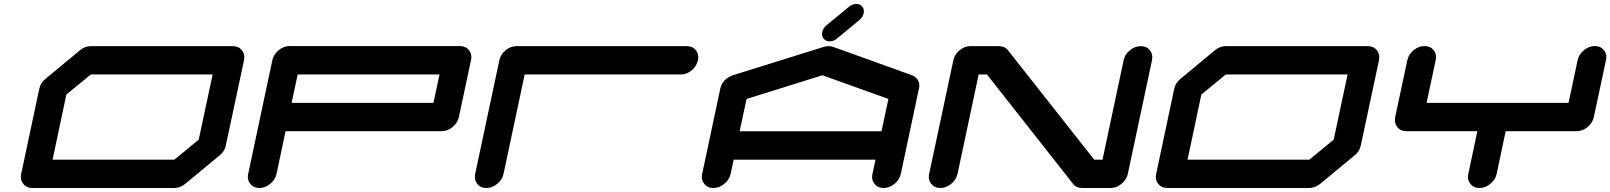

<svg xmlns="http://www.w3.org/2000/svg" viewBox="-20 -939 8043 959"><path d="M972.7 -241.7 1042 -566.9H433.6L311.5 -466.8L242.7 -141.6H851.1ZM1142.6 -708.5Q1171.9 -708.5 1188.5 -688Q1200.2 -672.4 1200.2 -652.8Q1200.2 -645.5 1198.7 -637.7L1107.9 -212.4Q1102.1 -183.1 1076.7 -162.6L904.8 -20.5Q879.9 0 850.1 0H141.6Q112.3 0 96.2 -21Q84 -35.6 84 -55.2Q84 -62.5 85.9 -70.8L176.3 -496.1Q182.6 -525.4 208 -545.9L379.4 -688Q404.3 -708.5 433.6 -708.5Z M2145 -425.3 2175.3 -566.9H1466.8L1436.5 -425.3ZM2272 -354.5Q2266.1 -325.2 2240.7 -304.4Q2215.3 -283.7 2185.5 -283.7H1406.2L1361.3 -70.8Q1355 -41.5 1329.8 -20.8Q1304.7 0 1275.4 0Q1246.1 0 1230 -21Q1217.8 -35.6 1217.8 -55.2Q1217.8 -62.5 1219.7 -70.8L1340.3 -638.2Q1346.7 -667.5 1371.8 -688.2Q1397 -709 1426.3 -709H2276.4Q2306.2 -709 2322.3 -688.5Q2334.5 -673.3 2334.5 -653.8Q2334.5 -646.5 2332.5 -638.2Z M2559.6 -708.5H3410.2Q3439.5 -708.5 3456.1 -688Q3467.8 -672.4 3467.8 -652.8Q3467.8 -645.5 3466.3 -637.7Q3464.4 -630.4 3461.4 -623.5Q3451.2 -598.6 3428.5 -582.8Q3405.8 -566.9 3380.4 -566.9H2600.6L2495.1 -70.8Q2488.8 -41.5 2463.6 -20.8Q2438.5 0 2409.2 0Q2372.6 0 2357.4 -31.2Q2351.6 -42.5 2351.6 -55.7Q2351.6 -63 2353.5 -70.8L2474.1 -637.7Q2480 -667 2505.1 -687.7Q2530.3 -708.5 2559.6 -708.5Z M4382.8 -283.2 4417.5 -444.8 4087.9 -563 3709 -444.8 3674.3 -283.2ZM4479.5 -70.8Q4473.1 -41.5 4448 -20.8Q4422.9 0 4393.6 0Q4364.3 0 4348.1 -21Q4335.9 -35.6 4335.9 -55.2Q4335.9 -62.5 4337.9 -70.8L4353 -141.6H3644.5L3629.4 -70.8Q3623 -41.5 3597.7 -20.8Q3572.3 0 3543 0Q3513.7 0 3497.6 -21Q3485.4 -35.6 3485.4 -55.2Q3485.4 -62.5 3487.3 -70.8L3577.6 -496.1Q3587.4 -543 3640.1 -563L3641.1 -563.5H3641.6L4095.7 -705.1Q4106.9 -708.5 4118.7 -708.5Q4130.4 -708.5 4140.6 -705.1L4534.2 -563.5H4535.2L4535.6 -563Q4571.8 -546.4 4571.8 -512.2Q4571.8 -504.4 4569.8 -496.1ZM4124 -732.4Q4104.5 -732.4 4093.8 -746.1Q4085.9 -756.3 4085.9 -769.5Q4085.9 -773.9 4086.9 -779.3Q4091.3 -798.8 4107.9 -812.5L4221.2 -905.8Q4237.8 -919.4 4256.8 -919.4Q4276.4 -919.4 4287.1 -905.8Q4294.9 -895.5 4294.9 -882.8Q4294.9 -877.9 4293.9 -873Q4290 -853.5 4273.4 -839.8L4160.2 -746.1Q4143.6 -732.4 4124 -732.4Z M5613.3 -70.8Q5606.9 -41.5 5581.8 -20.8Q5556.6 0 5527.3 0H5385.7Q5356 0 5339.8 -20.5L4909.7 -566.9H4868.2L4762.7 -70.8Q4756.3 -41.5 4731.2 -20.8Q4706.1 0 4676.8 0Q4647.5 0 4631.3 -21Q4619.1 -35.6 4619.1 -55.2Q4619.1 -62.5 4621.1 -70.8L4741.7 -637.7Q4747.6 -667 4772.7 -687.7Q4797.9 -708.5 4827.1 -708.5H4968.8Q4998.5 -708.5 5014.6 -688L5445.3 -141.6H5486.8L5592.3 -637.7Q5598.1 -667 5623.3 -687.7Q5648.4 -708.5 5677.7 -708.5Q5707 -708.5 5723.6 -688Q5735.4 -672.4 5735.4 -652.8Q5735.4 -645.5 5733.9 -637.7Z M6641.6 -241.7 6710.9 -566.9H6102.5L5980.5 -466.8L5911.6 -141.6H6520ZM6811.5 -708.5Q6840.8 -708.5 6857.4 -688Q6869.1 -672.4 6869.1 -652.8Q6869.1 -645.5 6867.7 -637.7L6776.9 -212.4Q6771 -183.1 6745.6 -162.6L6573.7 -20.5Q6548.8 0 6519 0H5810.5Q5781.2 0 5765.1 -21Q5752.9 -35.6 5752.9 -55.2Q5752.9 -62.5 5754.9 -70.8L5845.2 -496.1Q5851.6 -525.4 5877 -545.9L6048.3 -688Q6073.2 -708.5 6102.5 -708.5Z M7945.8 -709Q7975.1 -709 7991.2 -688.5Q8003.4 -673.3 8003.4 -653.8Q8003.4 -646.5 8001.5 -638.2L7940.9 -354.5Q7935.1 -325.2 7909.7 -304.4Q7884.3 -283.7 7855 -283.7H7500.5L7455.6 -70.8Q7449.2 -41.5 7424.1 -20.8Q7398.9 0 7369.6 0Q7340.3 0 7324.2 -21Q7312 -35.6 7312 -55.2Q7312 -62.5 7314 -70.8L7358.9 -283.7H7004.4Q6975.1 -283.7 6959 -304.7Q6947.3 -319.8 6947.3 -339.4Q6947.3 -346.7 6948.7 -354.5L7009.3 -638.2Q7015.6 -667.5 7040.8 -688.2Q7065.9 -709 7095.2 -709Q7124.5 -709 7140.6 -688.5Q7152.8 -673.3 7152.8 -653.8Q7152.8 -646.5 7150.9 -638.2L7105.5 -425.3H7814.5L7859.9 -638.2Q7866.2 -667.5 7891.4 -688.2Q7916.5 -709 7945.8 -709Z"/></svg>

Font: Robtronika
Style: Italic
Weight: 400
Italic angle: -12°
Designer: GGBot
Version: 1.00